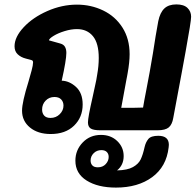

<svg xmlns="http://www.w3.org/2000/svg" viewBox="-20 -601 887 871"><path d="M847 -525Q847 -504 822 -367L804 -269L766 -66Q761 -36 745.5 -23Q730 -10 695 -10H435Q404 -10 391.5 -18Q379 -26 379 -46Q379 -68 400 -160Q403 -176 410.5 -208.5Q418 -241 421 -263Q428 -302 428 -338Q428 -405 401.5 -437Q375 -469 329 -469Q303 -469 273.5 -460Q244 -451 223.5 -438.5Q203 -426 202 -418L252 -404Q268 -400 274.5 -389Q281 -378 281 -361Q281 -329 260 -235Q295 -234 325 -206.5Q355 -179 355 -127Q355 -69 316 -31Q277 7 210 7Q152 7 116 -22.5Q80 -52 80 -99Q80 -137 109 -230Q117 -257 123.5 -281.5Q130 -306 130 -318Q130 -326 124 -328Q118 -330 96.5 -335.5Q75 -341 60.5 -354.5Q46 -368 46 -391Q46 -433 87.5 -477.5Q129 -522 195 -551Q261 -580 329 -580Q393 -580 448 -553.5Q503 -527 535.5 -476Q568 -425 568 -355Q568 -319 559 -269Q558 -263 556.5 -255Q555 -247 553 -237Q539 -158 530 -112H586Q615 -112 629 -113Q634 -144 643 -189L659 -274Q675 -363 686 -437L698 -505Q706 -544 725.5 -562.5Q745 -581 780 -581Q814 -581 830.5 -565Q847 -549 847 -525ZM268 -122Q268 -139 257.5 -150Q247 -161 227 -161Q203 -161 187 -144.5Q171 -128 171 -104Q171 -87 180.5 -76.5Q190 -66 209 -66Q234 -66 251 -83Q268 -100 268 -122ZM746 56 745 68Q735 155 670.5 202.5Q606 250 506 250Q424 250 373 218Q322 186 322 128Q322 80 355 45.5Q388 11 438 11Q483 11 512 39Q541 67 541 107Q541 148 511 172Q558 171 583 157Q608 143 618 122.5Q628 102 636 66Q641 44 653 29.5Q665 15 698 15Q746 15 746 56ZM424 158Q446 158 459.5 143.5Q473 129 473 111Q473 97 464.5 88.5Q456 80 440 80Q419 80 405 94Q391 108 391 127Q391 141 399 149.5Q407 158 424 158Z"/></svg>

Font: Mali
Style: Bold Italic
Weight: 700
Italic angle: -10°
Version: Version 1.000; ttfautohint (v1.6)